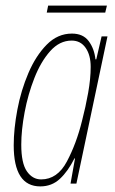

<svg xmlns="http://www.w3.org/2000/svg" viewBox="-20 -656 411 686"><path d="M127 -15Q96 -15 76 -44Q56 -73 56 -139Q56 -191 68 -255Q80 -319 103 -377.5Q126 -436 159.5 -473.5Q193 -511 236 -511Q268 -511 286 -485Q304 -459 304 -417Q304 -375 295 -324.5Q286 -274 273 -224Q253 -143 219 -79Q185 -15 127 -15ZM124 10Q165 10 194 -17Q223 -44 246 -90H248L232 0H253L364 -526H343L324 -444H321Q317 -482 297 -509Q277 -536 237 -536Q186 -536 147 -496.5Q108 -457 81.5 -395Q55 -333 42 -264Q29 -195 29 -137Q29 10 124 10ZM147 -611 152 -636H362L356 -611Z"/></svg>

Font: Noto Sans Display Condensed Thin
Style: Italic
Weight: 250
Width: 3
Italic angle: -12°
Designer: Monotype Design Team
Foundry: Monotype Imaging Inc.
Version: Version 1.900